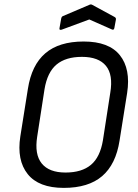

<svg xmlns="http://www.w3.org/2000/svg" viewBox="-20 -858 637 888"><path d="M275 11Q159 11 108 -53Q57 -117 74 -227L109 -447Q126 -557 189.5 -611.5Q253 -666 367 -666Q484 -666 534.5 -602.5Q585 -539 568 -428L533 -208Q516 -98 452.5 -43.5Q389 11 275 11ZM283 -60Q358 -60 400.5 -95.5Q443 -131 456 -209L490 -429Q504 -512 470 -553.5Q436 -595 359 -595Q284 -595 241.5 -559.5Q199 -524 186 -446L152 -226Q139 -144 173 -102Q207 -60 283 -60ZM266 -721Q261 -719 257.5 -720.5Q254 -722 255 -727L263 -772Q265 -782 272 -784L394 -836Q400 -839 406 -836L509 -780Q513 -778 515 -775Q517 -772 516 -767L509 -729Q507 -717 497 -722L393 -768Z"/></svg>

Font: Sofia Sans Semi Condensed
Style: Italic
Weight: 400
Italic angle: -9°
Designer: Botio Nikoltchev, Ani Petrova
Foundry: lettersoup
Version: Version 4.101